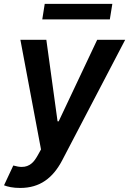

<svg xmlns="http://www.w3.org/2000/svg" viewBox="-35 -747 653 972"><path d="M32.3 90.9Q57.5 98 74.6 98Q90.2 98 102.1 93.6Q114 89.1 123.8 81.3Q133.5 73.5 141.3 62.7Q149.1 51.8 156.2 39.1L172.6 9.6L68.2 -545.5H199.6L256.4 -132.8H262.1L457 -545.5H598.7L279.5 65.3Q262.1 98.4 240.8 124.3Q219.5 150.2 193.4 168.1Q167.3 186.1 135.8 195.3Q104.4 204.5 67.1 204.5Q40.5 204.5 19.2 200.5Q-2.1 196.4 -14.6 191.1ZM179 -648.8 191.4 -727.3H533.7L521 -648.8Z"/></svg>

Font: Inter P Semi Bold
Style: Italic
Weight: 600
Italic angle: 9.39999°
Designer: Rasmus Andersson
Foundry: rsms
Version: Version 3.018;git-588b23468